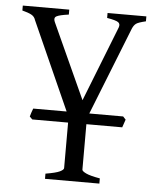

<svg xmlns="http://www.w3.org/2000/svg" viewBox="-51 -497 622 774"><g transform="rotate(5 260.5 -110.0)"><path d="M353 -454H510V-434Q480 -427 471 -420.5Q462 -414 456 -400L307 -24V184Q307 190 323.5 198Q340 206 380 213V234H160V213Q202 206 217.5 198.5Q233 191 233 184V-22L64 -400Q60 -414 47 -421Q34 -428 10 -434V-454H198V-434Q161 -429 149 -422.5Q137 -416 144 -400L283 -95L403 -400Q408 -414 398.5 -421Q389 -428 353 -434ZM452 0H88L77 -11Q79 -19 82 -27.5Q85 -36 88 -44H452L463 -32Z"/></g></svg>

Font: ChillKai
Style: Regular
Weight: 400
Designer: ChillType
Foundry: 寒蝉字型
Version: Version 2.000